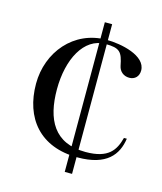

<svg xmlns="http://www.w3.org/2000/svg" viewBox="-92 -564 600 710"><g transform="rotate(15 208.5 -208.5)"><path d="M245 -434C302 -434 398 -414 398 -357C398 -335 384 -320 362 -320C340 -320 324 -334 320 -354C310 -405 301 -418 245 -418C163 -418 115 -325 115 -210C115 -95 156 -13 277 -13C365 -13 388 -51 401 -100H412C403 -37 365 14 254 14C109 14 35 -79 35 -210C35 -331 120 -434 245 -434ZM222 78V-495H250V78Z"/></g></svg>

Font: Open Baskerville 0.0.53
Style: Normal
Weight: 400
Designer: Isaac Moore, James Puckett, Rob Mientjes
Foundry: The Open Baskerville Project
Version: 0.0.53 (g939f078)